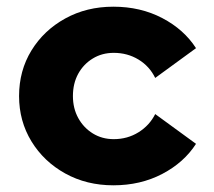

<svg xmlns="http://www.w3.org/2000/svg" viewBox="-20 -544 640 574"><path d="M319 10Q238.9 10 175 -25.4Q111.1 -60.8 74 -121.4Q37 -182 37 -256.8Q37 -332.7 74 -393.1Q111.1 -453.5 175 -488.7Q238.9 -524 319 -524Q400 -524 465 -490Q530 -456 566 -400L444 -311Q427 -346 394 -366Q361 -386 320 -386Q285 -386 257.4 -369.1Q229.7 -352.3 213.8 -323.4Q198 -294.4 198 -256.9Q198 -220 214 -191Q230 -162 257.6 -145Q285.2 -128 320 -128Q361 -128 394 -148.5Q427 -169 444 -203L566 -114Q530 -58 465 -24Q400 10 319 10Z"/></svg>

Font: Red Hat Mono
Style: Regular
Weight: 300
Monospace: yes
Designer: Pentagram, MCKL
Foundry: Pentagram, MCKL
Version: Version 1.023